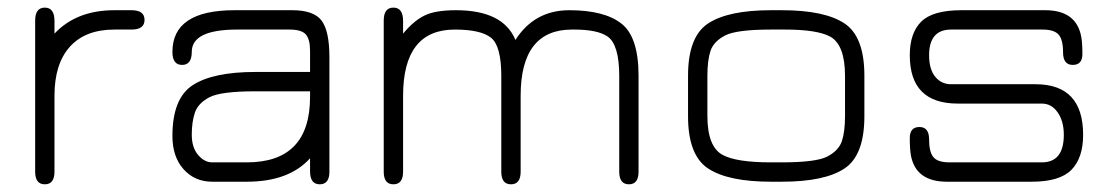

<svg xmlns="http://www.w3.org/2000/svg" viewBox="-20 -477 2922 504"><path d="M280.3 -399.4Q204.1 -399.4 163.6 -354.5Q123 -309.6 123 -225.6V-26.4Q123 6.8 97.7 6.8Q72.3 6.8 72.3 -26.4V-422.9Q72.3 -457 97.7 -457Q123 -457 123 -421.9V-388.7Q180.7 -450.2 280.3 -450.2H325.2Q359.4 -450.2 359.4 -424.8Q359.4 -399.4 325.2 -399.4Z M627.9 -50.8Q793.9 -50.8 793.9 -222.7V-237.3H650.4Q559.6 -237.3 529.8 -221.7Q500 -206.1 491.7 -181.6Q483.4 -157.2 483.4 -123.5Q483.4 -89.8 500 -70.3Q516.6 -50.8 537.1 -50.8ZM432.6 -340.8Q432.6 -450.2 595.7 -450.2H747.1Q803.7 -450.2 824.2 -422.9Q844.7 -395.5 844.7 -327.1V-26.4Q844.7 6.8 819.3 6.8Q793.9 6.8 793.9 -27.3V-61.5Q738.3 0 627.9 0H537.1Q491.2 0 461.9 -32.7Q432.6 -65.4 432.6 -120.1Q432.6 -218.8 485.8 -253.4Q539.1 -288.1 650.4 -288.1H793.9V-343.8Q793.9 -374 782.7 -386.7Q771.5 -399.4 740.2 -399.4H602.5Q483.4 -399.4 483.4 -340.8Q483.4 -306.6 458 -306.6Q432.6 -306.6 432.6 -340.8Z M1173.8 -399.4Q1038.1 -399.4 1038.1 -225.6V-26.4Q1038.1 6.8 1012.7 6.8Q987.3 6.8 987.3 -26.4V-422.9Q987.3 -457 1012.7 -457Q1038.1 -457 1038.1 -421.9V-388.7Q1065.4 -421.9 1093.8 -436Q1122.1 -450.2 1176.8 -450.2Q1300.8 -450.2 1333 -372.1Q1382.8 -450.2 1474.6 -450.2Q1566.4 -450.2 1611.3 -415Q1656.2 -379.9 1656.2 -278.3V-26.4Q1656.2 6.8 1630.9 6.8Q1605.5 6.8 1605.5 -26.4V-277.3Q1605.5 -359.4 1575.2 -380.9Q1548.8 -399.4 1487.3 -399.4Q1484.4 -399.4 1481.4 -399.4Q1346.7 -399.4 1346.7 -225.6V-26.4Q1346.7 6.8 1321.3 6.8Q1295.9 6.8 1295.9 -26.4V-277.3Q1295.9 -356.4 1269 -377.9Q1242.2 -399.4 1173.8 -399.4Z M2032.2 0H2003.9Q1891.6 0 1838.9 -34.7Q1786.1 -69.3 1786.1 -171.9V-278.3Q1786.1 -380.9 1838.9 -415.5Q1891.6 -450.2 2003.9 -450.2H2032.2Q2144.5 -450.2 2196.8 -415.5Q2249 -380.9 2249 -278.3V-171.9Q2249 -69.3 2196.8 -34.7Q2144.5 0 2032.2 0ZM2003.9 -50.8H2032.2Q2123 -50.8 2152.3 -66.4Q2181.6 -82 2189.9 -106.4Q2198.2 -130.9 2198.2 -172.9V-277.3Q2198.2 -359.4 2159.2 -380.9Q2125 -399.4 2041 -399.4Q2037.1 -399.4 2032.2 -399.4H2003.9Q1913.1 -399.4 1883.3 -383.8Q1853.5 -368.2 1845.2 -343.8Q1836.9 -319.3 1836.9 -277.3V-172.9Q1836.9 -91.8 1877 -70.3Q1913.1 -50.8 2003.9 -50.8Z M2698.2 -255.9Q2823.2 -255.9 2823.2 -123Q2823.2 -62.5 2792.5 -31.2Q2761.7 0 2688.5 0H2465.8Q2383.8 0 2371.1 -69.3Q2368.2 -85.9 2368.2 -114.7Q2368.2 -143.6 2393.6 -143.6Q2418.9 -143.6 2418.9 -110.8Q2418.9 -78.1 2430.2 -64.5Q2441.4 -50.8 2472.7 -50.8H2714.8Q2772.5 -50.8 2772.5 -123Q2772.5 -159.2 2756.3 -182.1Q2740.2 -205.1 2714.8 -205.1H2494.1Q2368.2 -205.1 2368.2 -332Q2368.2 -390.6 2398.4 -420.4Q2428.7 -450.2 2503.9 -450.2H2723.6Q2805.7 -450.2 2818.4 -379.9Q2821.3 -363.3 2821.3 -335Q2821.3 -306.6 2795.9 -306.6Q2770.5 -306.6 2770.5 -339.8Q2770.5 -373 2758.8 -386.2Q2747.1 -399.4 2716.8 -399.4H2476.6Q2418.9 -399.4 2418.9 -332Q2418.9 -294.9 2435.1 -275.4Q2451.2 -255.9 2476.6 -255.9Z"/></svg>

Font: Jura
Style: Book
Weight: 400
Version: Version 2.5